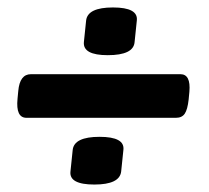

<svg xmlns="http://www.w3.org/2000/svg" viewBox="-20 -493 560 515"><path d="M269 -345Q202 -345 205 -380L211 -438Q215 -473 283 -473Q351 -473 347 -438L341 -380Q338 -345 269 -345ZM51 -177Q22 -177 27 -228L29 -249Q33 -294 63 -294H464Q492 -294 488 -247L486 -226Q483 -199 475.5 -188Q468 -177 452 -177ZM233 2Q165 2 169 -33L175 -91Q179 -126 247 -126Q315 -126 311 -91L305 -33Q301 2 233 2Z"/></svg>

Font: Asap Condensed Condensed ExtraBold
Style: Italic
Weight: 800
Width: 3
Italic angle: -6°
Designer: Pablo Cosgaya
Foundry: Omnibus-Type
Version: Version 3.001; ttfautohint (v1.8.4.7-5d5b)